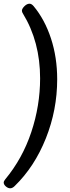

<svg xmlns="http://www.w3.org/2000/svg" viewBox="-58 -804 379 1034"><path d="M123 -771Q183 -699 216.5 -597Q250 -495 250 -377Q250 -212 189 -59Q128 94 21 198Q9 210 -3 210Q-15 210 -26.5 200Q-38 190 -38 179Q-38 172 -30 162Q63 50 110.5 -92.5Q158 -235 158 -382Q158 -579 66 -730Q60 -739 60 -746Q60 -757 73.5 -770.5Q87 -784 101 -784Q112 -784 123 -771Z"/></svg>

Font: Asap-MediumItalic
Style: Italic
Weight: 500
Italic angle: -6°
Designer: Pablo Cosgaya
Foundry: Omnibus-Type
Version: Version 2.000; ttfautohint (v1.8)